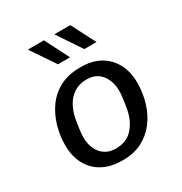

<svg xmlns="http://www.w3.org/2000/svg" viewBox="-174 -865 948 1002"><g transform="rotate(-30 300.0 -364.0)"><path d="M273.2 10Q205 10 156.1 -17.4Q107.2 -44.8 81.4 -93.8Q55.5 -142.8 55.5 -207Q55.5 -265.5 71.6 -321.4Q87.8 -377.2 120.2 -422.5Q152.8 -467.8 203.6 -494.4Q254.5 -521 323 -521H331.5Q398.5 -521 445.9 -493.5Q493.2 -466 519 -417.5Q544.8 -369 544.8 -304Q544.8 -241 527.5 -184.4Q510.2 -127.8 476.8 -84Q443.2 -40.2 394.2 -15.1Q345.2 10 281 10ZM276.5 -60.8Q340 -60.8 376.2 -99.1Q412.5 -137.5 426 -194.2Q431 -215.2 434.2 -237.5Q437.5 -259.8 439.8 -279.6Q442 -299.5 442 -313.8Q442 -350.2 428.9 -381.5Q415.8 -412.8 389.5 -431.5Q363.2 -450.2 323.8 -450.2Q279.5 -450.2 247.9 -429.9Q216.2 -409.5 197.4 -375.5Q178.5 -341.5 170.8 -300Q165.2 -268 161.8 -241.1Q158.2 -214.2 158.2 -195.2Q158.2 -158 171.8 -127.6Q185.2 -97.2 211.6 -79Q238 -60.8 276.5 -60.8ZM393.2 -593 297.8 -735 298.8 -738H392L466.5 -593ZM234.5 -593 138.2 -735 140 -738H233.2L307 -593Z"/></g></svg>

Font: Chivo Mono Medium
Style: Italic
Weight: 500
Italic angle: -8.05°
Monospace: yes
Designer: Hector Gatti
Foundry: Omnibus-Type
Version: Version 1.008